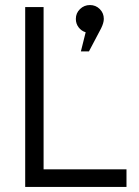

<svg xmlns="http://www.w3.org/2000/svg" viewBox="-20 -742 552 762"><path d="M301 -538 320 -614Q303 -619 292 -633.5Q281 -648 281 -667Q281 -690 297.5 -706Q314 -722 337 -722Q360 -722 376 -706Q392 -690 392 -667Q392 -651 381 -629L333 -538ZM80 0V-714H153V-70H482V0Z"/></svg>

Font: Arcon
Style: Regular
Weight: 400
Designer: M. Zarth
Foundry: martin zarth - visuelle & digitale kommunikation
Version: Version 1.131;PS 001.131;hotconv 1.0.70;makeotf.lib2.5.58329